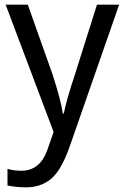

<svg xmlns="http://www.w3.org/2000/svg" viewBox="-20 -555 528 813"><path d="M3.9 -535.2H97.7L203.1 -238.3Q238.3 -128.9 246.1 -74.2H250Q261.7 -132.8 296.9 -238.3L390.6 -535.2H484.4L273.4 70.3Q238.3 168 195.3 203.1Q152.3 238.3 89.8 238.3Q50.8 238.3 11.7 230.5V160.2Q39.1 168 70.3 168Q148.4 168 179.7 82L207 3.9Z"/></svg>

Font: Droid Sans Fallback
Style: Regular
Weight: 400
Designer: Steve Matteson
Foundry: Ascender Corporation
Version: 3.00 (Khmer version)